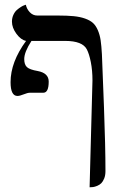

<svg xmlns="http://www.w3.org/2000/svg" viewBox="-20 -587 516 816"><path d="M164.1 -192.9H107.9Q97.2 -192.9 80.6 -186Q64 -179.2 54.2 -179.2Q24.9 -179.2 24.9 -237.8Q24.9 -323.2 90.8 -413.1Q68.8 -417.5 49.8 -443.4Q30.8 -469.2 30.8 -495.1Q30.8 -510.7 36.9 -523.9Q43 -537.1 51.8 -544.7Q60.5 -552.2 69.1 -557.6Q77.6 -563 84 -564.9L89.8 -566.9Q93.8 -548.3 106.9 -534.7Q120.1 -521 138.2 -521H225.1Q265.6 -521 293 -518.3Q320.3 -515.6 341.6 -508.1Q362.8 -500.5 375 -489.5Q387.2 -478.5 395.8 -458.7Q404.3 -439 407.7 -415.8Q411.1 -392.6 413.1 -356.9L421.9 -131.8Q428.2 36.6 428.2 140.1Q428.2 158.2 422.9 171.4Q417.5 184.6 410.4 191.7Q403.3 198.7 393.1 202.9Q382.8 207 375.7 208Q368.7 209 360.8 209L373 -245.1Q373 -287.6 366 -323Q358.9 -358.4 349.1 -377Q330.6 -413.1 256.8 -413.1H113.8Q83 -365.7 83 -335.9Q83 -312.5 94.5 -301.8Q106 -291 140.1 -285.2Q187 -276.4 187 -240.2Q187 -192.9 164.1 -192.9Z"/></svg>

Font: Linux Biolinum G
Style: Regular
Weight: 400
Designer: Philipp H. Poll
Foundry: Philipp H. Poll
Version: Version 1.1.0 ; ttfautohint (v1.6)